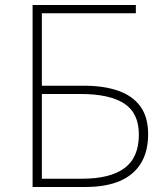

<svg xmlns="http://www.w3.org/2000/svg" viewBox="-20 -746 661 766"><path d="M110 0V-726H522V-693H147V-404H316Q394 -404 451.5 -384Q509 -364 540 -321.5Q571 -279 571 -211Q571 -142 542.5 -95Q514 -48 458.5 -24Q403 0 320 0ZM147 -33H307Q420 -33 477 -75.5Q534 -118 534 -209Q534 -295 475.5 -333Q417 -371 302 -371H147Z"/></svg>

Font: Noto Sans HK Thin
Style: Regular
Weight: 100
Designer: Ryoko NISHIZUKA 西塚涼子 (kana, bopomofo & ideographs); Paul D. Hunt (Latin, Greek & Cyrillic); Sandoll Communications 산돌커뮤니
Foundry: Adobe
Version: Version 2.004-H2;hotconv 1.0.118;makeotfexe 2.5.65603